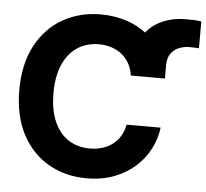

<svg xmlns="http://www.w3.org/2000/svg" viewBox="-53 -805 936 872"><g transform="rotate(5 415.0 -369.5)"><path d="M688.1 -472.5H540.6V-553.3Q540.9 -616.9 570.8 -660.6Q600.8 -704.3 650.3 -726.8Q699.8 -749.3 757.8 -749Q776.4 -749.3 793.7 -748.8Q810.9 -748.3 830.1 -745.1V-622.9Q821.5 -623.2 808.6 -624Q795.7 -624.7 786.9 -624.6Q764.2 -624.9 741.4 -616.3Q718.7 -607.7 703.6 -588Q688.6 -568.4 688.1 -534ZM372.7 9.8Q275.8 9.8 199.1 -34.2Q122.4 -78.1 78.1 -161.6Q33.8 -245 33.8 -363.3Q33.8 -482.3 78.5 -566Q123.2 -649.7 200.1 -693.5Q277 -737.3 372.7 -737.3Q435.8 -737.3 490.1 -719.6Q544.4 -701.9 586.3 -667.8Q628.1 -633.8 654.4 -584.6Q680.7 -535.4 688.1 -472.5H532.8Q528.5 -502.6 515.4 -526.5Q502.2 -550.3 481.7 -567Q461.1 -583.7 434.5 -592.5Q407.9 -601.4 376.2 -601.4Q320.2 -601.4 278.1 -573.5Q235.9 -545.6 212.8 -492.4Q189.6 -439.3 189.6 -363.3Q189.6 -285.7 213.1 -232.8Q236.5 -179.9 278.4 -153Q320.2 -126.2 375.6 -126.2Q406.4 -126.2 432.6 -134.3Q458.8 -142.4 479.5 -158.2Q500.2 -174 513.9 -196.7Q527.6 -219.3 532.8 -248.6H688.1Q682.1 -198.3 658.3 -151.9Q634.6 -105.5 594.2 -69.1Q553.8 -32.7 498.2 -11.5Q442.6 9.8 372.7 9.8Z"/></g></svg>

Font: Inter Tight
Style: Regular
Weight: 400
Designer: Rasmus Andersson
Foundry: rsms
Version: Version 3.002